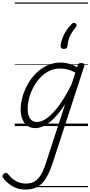

<svg xmlns="http://www.w3.org/2000/svg" viewBox="-121 -1030 739 1569"><path d="M86 519Q31 519 -13.5 495Q-58 471 -92 429Q-101 418 -101 408.5Q-101 399 -89 390Q-78 381 -70 382.5Q-62 384 -55 393Q-24 432 12 451Q48 470 91 470Q136 470 165.5 450.5Q195 431 217 391.5Q239 352 258 291L412 -181Q368 -112 325 -68Q282 -24 242.5 -3.5Q203 17 168 17Q131 17 104 -1.5Q77 -20 62.5 -54.5Q48 -89 48 -136Q48 -181 61.5 -233Q75 -285 102.5 -336Q130 -387 170 -428Q210 -469 262 -494Q314 -519 378 -519Q409 -519 444 -509Q479 -499 509 -480L514 -496Q517 -507 523.5 -511Q530 -515 543 -515Q561 -515 566 -507.5Q571 -500 567 -488L312 294Q286 374 256.5 423.5Q227 473 187 496Q147 519 86 519ZM182 -33Q220 -33 265.5 -66.5Q311 -100 361.5 -168.5Q412 -237 463 -339L495 -436Q458 -457 427.5 -463.5Q397 -470 370 -470Q320 -470 278 -448.5Q236 -427 204 -391.5Q172 -356 149.5 -312.5Q127 -269 116 -224.5Q105 -180 105 -141Q105 -109 113.5 -84.5Q122 -60 139 -46.5Q156 -33 182 -33ZM496 -839Q504 -833 505 -825.5Q506 -818 499 -809Q480 -785 465.5 -762.5Q451 -740 442 -713.5Q433 -687 430 -653Q429 -641 421.5 -635.5Q414 -630 401 -630Q388 -630 381 -636.5Q374 -643 374 -654Q376 -689 397.5 -737.5Q419 -786 463 -832Q471 -840 479.5 -843Q488 -846 496 -839ZM0 490H598V500H0ZM0 -20H598V0H0ZM0 -505H598V-500H0ZM0 -1010H598V-1000H0Z"/></svg>

Font: Playwrite AU VIC Guides
Style: Regular
Weight: 400
Designer: Veronika Burian, José Scaglione
Foundry: TypeTogether
Version: Version 1.003